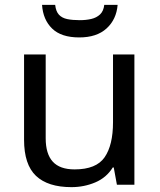

<svg xmlns="http://www.w3.org/2000/svg" viewBox="-20 -760 658 790"><path d="M533 -536V0H461L448 -71H444Q418 -29 372 -9.5Q326 10 274 10Q177 10 128 -36.5Q79 -83 79 -185V-536H168V-191Q168 -127 197 -95Q226 -63 287 -63Q376 -63 410.5 -113Q445 -163 445 -257V-536ZM464 -740Q459 -680 418.5 -643Q378 -606 306 -606Q232 -606 194.5 -642.5Q157 -679 153 -740H207Q210 -713 222.5 -699.5Q235 -686 256.5 -681.5Q278 -677 308 -677Q334 -677 355.5 -682Q377 -687 391.5 -700.5Q406 -714 409 -740Z"/></svg>

Font: Noto Sans Hanifi Rohingya
Style: Regular
Weight: 400
Designer: Monotype Design Team and DaltonMaag
Foundry: Google LLC
Version: Version 2.101